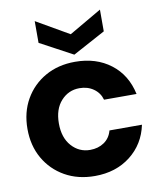

<svg xmlns="http://www.w3.org/2000/svg" viewBox="-82 -784 713 861"><g transform="rotate(-10 274.0 -353.5)"><path d="M281 12Q204 12 145 -21.5Q86 -55 52.5 -113.5Q19 -172 19 -248Q19 -324 52.5 -382.5Q86 -441 145 -474.5Q204 -508 281 -508Q377 -508 443 -457.5Q509 -407 528 -318H380Q371 -350 344 -369Q317 -388 280 -388Q230 -388 196 -350.5Q162 -313 162 -248Q162 -183 196 -145Q230 -107 280 -107Q317 -107 344 -125.5Q371 -144 380 -178H528Q510 -92 443.5 -40Q377 12 281 12ZM284 -540 135 -620V-719L284 -633L432 -719V-620Z"/></g></svg>

Font: Host Grotesk ExtraBold
Style: Regular
Weight: 800
Designer: Doğukan Karapınar
Foundry: Element Type
Version: Version 1.003; ttfautohint (v1.8.4.7-5d5b)